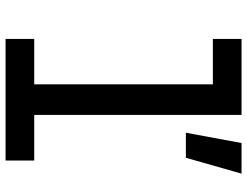

<svg xmlns="http://www.w3.org/2000/svg" viewBox="-119 -769 888 690"><g transform="rotate(90 325.0 -424.0)"><path d="M120 -848H393V-103H557V0H120V-103H283V-745H120ZM457 -648 494 -848H604L547 -648Z"/></g></svg>

Font: Martian Mono SemiCondensed
Style: Regular
Weight: 400
Width: 4
Designer: Roman Shamin
Foundry: Evil Martians
Version: Version 1.000